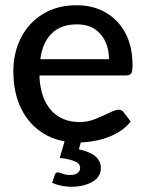

<svg xmlns="http://www.w3.org/2000/svg" viewBox="-20 -537 557 733"><path d="M277 7Q203 7 147.5 -26.5Q92 -60 61.5 -121Q31 -182 31 -265Q31 -336 60.5 -393.5Q90 -451 144.5 -484Q199 -517 272 -517Q336 -517 384 -489Q432 -461 459 -410Q486 -359 486 -288Q486 -265 481 -257Q476 -249 461 -249H131Q131 -246 131 -243Q131 -240 131 -237Q137 -157 177 -114Q217 -71 285 -71Q315 -71 344.5 -83Q374 -95 397.5 -106.5Q421 -118 432 -118Q444 -118 451 -110L479 -73Q457 -45 423 -27Q389 -9 351 -1Q313 7 277 7ZM134 -311H396Q396 -369 364 -406.5Q332 -444 274 -444Q212 -444 177 -409Q142 -374 134 -311ZM252 176Q232 176 213.5 172Q195 168 179 161L189 131Q192 121 201 121Q207 121 218.5 126Q230 131 247 131Q266 131 276 123.5Q286 116 286 104Q286 91 275 84Q264 77 246.5 72.5Q229 68 208 66L229 -6H292L281 33Q325 43 345 60.5Q365 78 365 105Q365 139 332 157.5Q299 176 252 176Z"/></svg>

Font: Aleo Medium
Style: Regular
Weight: 500
Designer: Alessio Laiso
Foundry: Alessio Laiso
Version: Version 2.001;gftools[0.9.29]